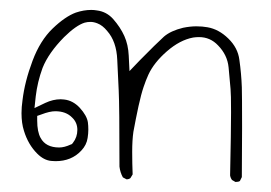

<svg xmlns="http://www.w3.org/2000/svg" viewBox="-20 -177 540 383"><path d="M121.1 111.3Q108.4 117.2 98.1 117.2Q71.3 117.2 61 98.1Q54.2 85.9 54.2 63.5V54.2L62.5 51.3Q79.1 44.9 90.3 44.9Q111.8 44.9 124 57.6Q134.3 67.4 134.3 82Q134.3 96.7 125.5 107.9L123.5 110.4ZM462.4 176.3Q462.9 101.1 462.9 78.6Q462.9 10.7 462.4 -2.9Q461.4 -30.3 457.5 -57.6Q454.6 -81.5 435.5 -100.1Q416.5 -118.7 394 -122.6Q383.8 -124.5 371.6 -124.5Q359.4 -124.5 345.2 -121.6Q320.8 -115.7 307.1 -104Q291.5 -89.8 259.3 -57.1L238.3 -35.2L236.8 -65.9Q235.8 -87.9 228 -105.2Q220.2 -122.6 205.6 -139.2Q192.4 -153.8 173.3 -156.2Q167.5 -157.2 162.1 -157.2Q147 -157.2 131.3 -151.9Q109.9 -144 85 -120.1Q60.1 -96.2 44.9 -55.7Q29.3 -14.2 24.9 22.9Q22.9 36.6 22.9 48.8Q22.9 68.8 27.8 84Q36.1 111.3 54.2 129.4Q67.4 142.6 82 144Q86.9 144.5 90.8 144.5Q122.6 144.5 142.1 123.5Q152.8 112.3 154.8 98.1Q156.2 89.4 156.2 81.5Q156.2 73.7 155.3 66.9Q153.3 53.7 139.2 38.1Q125.5 23.4 107.9 21.5Q104.5 21 101.1 21Q85.9 21 70.3 28.3L48.8 38.6L51.3 15.1Q54.7 -13.7 64.9 -41.5Q76.7 -71.3 107.9 -103Q131.8 -126.5 148.9 -131.8Q154.3 -133.3 160.6 -133.3Q167 -133.3 174.3 -130.4Q184.6 -126.5 193.8 -115.2Q212.4 -94.2 213.9 -57.6L216.8 3.9Q218.3 33.7 218.3 155.3Q219.7 167 225.1 176.8L232.4 180.7Q237.3 180.7 240.2 178.2L244.6 170.9Q243.7 148.9 243.7 125.7Q243.7 102.5 246.1 85.9Q251 59.1 256.3 34.7Q261.7 10.3 266.4 -3.4Q271 -17.1 275.9 -27.8Q287.1 -52.2 313 -74.7Q338.9 -97.2 365.2 -102.1Q371.1 -103 377 -103Q399.4 -103 415 -86.4Q433.6 -67.4 436 -42.5Q438 -21.5 439.9 0.5Q440.9 9.8 440.9 46.9Q440.9 84 439 172.9Q439.9 178.2 442.9 182.1L449.7 186Q455.6 186 458.5 184.1Z"/></svg>

Font: NaikaiFont
Style: ExtraLight
Weight: 200
Version: Version 1.89